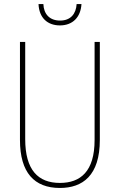

<svg xmlns="http://www.w3.org/2000/svg" viewBox="-20 -922 594 952"><path d="M384 -902H360C357 -853 330 -820 278 -820C226 -820 197 -852 195 -902H171C174 -832 217 -796 277 -796C340 -796 380 -836 384 -902ZM475 -228V-714H449V-228C449 -72 379 -15 277 -15C169 -15 105 -79 105 -232V-714H79V-228C79 -66 150 10 277 10C390 10 475 -52 475 -228Z"/></svg>

Font: Noto Sans Sinhala UI Condensed Thin
Style: Regular
Weight: 100
Width: 3
Designer: Jelle Bosma - Monotype Design Team
Foundry: Monotype Imaging Inc.
Version: Version 2.006